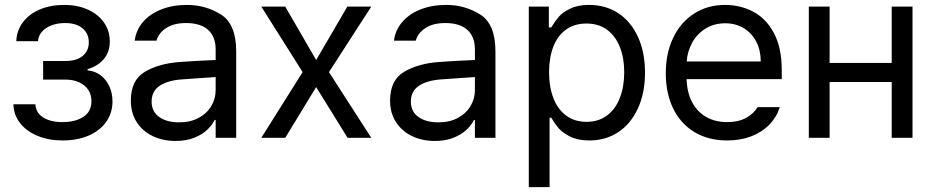

<svg xmlns="http://www.w3.org/2000/svg" viewBox="-20 -557 3774 776"><path d="M232.4 -63.5Q284.2 -63.5 316.9 -84.7Q349.6 -106 349.6 -148.4Q349.6 -174.3 336.7 -193.8Q323.7 -213.4 299.8 -224.4Q275.9 -235.4 244.1 -235.4H154.3V-310.5H244.1Q290.5 -310.5 314.7 -331.3Q338.9 -352.1 338.9 -385.7Q338.9 -421.4 313.5 -442.6Q288.1 -463.9 243.2 -463.9Q212.9 -463.9 188.2 -454.6Q163.6 -445.3 149.2 -428.5Q134.8 -411.6 133.8 -390.6H45.9Q47.4 -433.1 72.3 -466.6Q97.2 -500 140.6 -518.6Q184.1 -537.1 239.3 -537.1Q294.4 -537.1 336.2 -517.8Q377.9 -498.5 400.9 -465.1Q423.8 -431.6 423.8 -389.6Q423.8 -346.7 399.4 -318.1Q375 -289.6 334 -277.3V-272.5Q363.8 -270 386.5 -252.9Q409.2 -235.8 421.9 -208.3Q434.6 -180.7 434.6 -147.5Q434.6 -100.1 408.9 -64.2Q383.3 -28.3 337.6 -8.8Q292 10.7 233.4 10.7Q177.2 10.7 132.1 -7.8Q86.9 -26.4 61 -59.6Q35.2 -92.8 34.2 -135.7H123Q125 -101.1 154.5 -82.3Q184.1 -63.5 232.4 -63.5Z M708 -306.6Q741.2 -309.1 782.5 -311.3Q823.7 -313.5 851.6 -314.5V-357.4Q851.6 -408.7 821 -436.3Q790.5 -463.9 731.4 -463.9Q683.1 -463.9 652.3 -444.1Q621.6 -424.3 612.3 -392.6H524.4Q529.8 -435.1 557.6 -467.8Q585.4 -500.5 631.6 -518.8Q677.7 -537.1 735.4 -537.1Q811.5 -537.1 873 -498.3Q934.6 -459.5 934.6 -349.6V0H851.6V-72.3H847.7Q837.9 -51.8 817.6 -32.5Q797.4 -13.2 764.9 -0.2Q732.4 12.7 689.5 12.7Q638.7 12.7 597.7 -6.8Q556.6 -26.4 532.7 -63.2Q508.8 -100.1 508.8 -150.4Q508.8 -232.9 565.2 -266.6Q621.6 -300.3 708 -306.6ZM704.1 -62.5Q749.5 -62.5 783 -80.6Q816.4 -98.6 834 -128.4Q851.6 -158.2 851.6 -192.4V-245.6Q839.8 -245.1 787.1 -241.2L717.8 -236.3Q658.2 -232.4 625.5 -210.4Q592.8 -188.5 592.8 -146.5Q592.8 -106 623.3 -84.2Q653.8 -62.5 704.1 -62.5Z M1257.8 -314.5 1383.8 -530.3H1480.5L1309.6 -265.6L1480.5 0H1384.8L1257.8 -205.1L1132.8 0H1036.1L1203.1 -265.6L1036.1 -530.3H1132.8Z M1755.9 -306.6Q1789.1 -309.1 1830.3 -311.3Q1871.6 -313.5 1899.4 -314.5V-357.4Q1899.4 -408.7 1868.9 -436.3Q1838.4 -463.9 1779.3 -463.9Q1731 -463.9 1700.2 -444.1Q1669.4 -424.3 1660.2 -392.6H1572.3Q1577.6 -435.1 1605.5 -467.8Q1633.3 -500.5 1679.4 -518.8Q1725.6 -537.1 1783.2 -537.1Q1859.4 -537.1 1920.9 -498.3Q1982.4 -459.5 1982.4 -349.6V0H1899.4V-72.3H1895.5Q1885.7 -51.8 1865.5 -32.5Q1845.2 -13.2 1812.7 -0.2Q1780.3 12.7 1737.3 12.7Q1686.5 12.7 1645.5 -6.8Q1604.5 -26.4 1580.6 -63.2Q1556.6 -100.1 1556.6 -150.4Q1556.6 -232.9 1613 -266.6Q1669.4 -300.3 1755.9 -306.6ZM1752 -62.5Q1797.4 -62.5 1830.8 -80.6Q1864.3 -98.6 1881.8 -128.4Q1899.4 -158.2 1899.4 -192.4V-245.6Q1887.7 -245.1 1835 -241.2L1765.6 -236.3Q1706.1 -232.4 1673.3 -210.4Q1640.6 -188.5 1640.6 -146.5Q1640.6 -106 1671.1 -84.2Q1701.7 -62.5 1752 -62.5Z M2117.2 -530.3H2198.2V-446.3H2208Q2223.6 -471.7 2238.3 -489Q2252.9 -506.3 2283.7 -521.7Q2314.5 -537.1 2361.3 -537.1Q2427.7 -537.1 2478.8 -503.7Q2529.8 -470.2 2558.3 -408.2Q2586.9 -346.2 2586.9 -263.7Q2586.9 -181.2 2558.3 -118.9Q2529.8 -56.6 2478.8 -22.9Q2427.7 10.7 2362.3 10.7Q2315.9 10.7 2284.9 -4.6Q2253.9 -20 2238.3 -38.3Q2222.7 -56.6 2208 -81.1H2201.2V199.2H2117.2ZM2350.6 -64.5Q2399.4 -64.5 2433.8 -90.6Q2468.3 -116.7 2485.6 -162.4Q2502.9 -208 2502.9 -265.6Q2502.9 -321.8 2485.6 -366.2Q2468.3 -410.6 2434.1 -436.3Q2399.9 -461.9 2350.6 -461.9Q2301.8 -461.9 2267.8 -437.5Q2233.9 -413.1 2216.6 -368.9Q2199.2 -324.7 2199.2 -265.6Q2199.2 -205.6 2216.8 -160.2Q2234.4 -114.7 2268.6 -89.6Q2302.7 -64.5 2350.6 -64.5Z M2670.9 -260.7Q2670.9 -341.8 2700.9 -404.5Q2731 -467.3 2785.4 -502.2Q2839.8 -537.1 2911.1 -537.1Q2971.2 -537.1 3022.9 -510.5Q3074.7 -483.9 3107.2 -424.6Q3139.6 -365.2 3139.6 -272.5V-237.3H2754.9Q2756.8 -182.1 2777.8 -143.1Q2798.8 -104 2835.2 -83.7Q2871.6 -63.5 2918.9 -63.5Q2963.9 -63.5 2994.9 -80.3Q3025.9 -97.2 3042 -124H3131.8Q3119.1 -84 3089.6 -53.5Q3060.1 -22.9 3016.4 -6.1Q2972.7 10.7 2918.9 10.7Q2843.3 10.7 2787.1 -22.9Q2731 -56.6 2700.9 -118.2Q2670.9 -179.7 2670.9 -260.7ZM3054.7 -308.6Q3054.7 -353 3036.9 -387.9Q3019 -422.9 2986.3 -442.9Q2953.6 -462.9 2911.1 -462.9Q2866.7 -462.9 2832.3 -441.9Q2797.9 -420.9 2778.1 -385.5Q2758.3 -350.1 2755.4 -308.6Z M3333 -302.7H3584V-530.3H3668V0H3584V-225.6H3333V0H3249V-530.3H3333Z"/></svg>

Font: WEMIX Pretendard
Style: Regular
Weight: 400
Designer: Base glyphs from Inter by Rasmus Andersson; Hangeul glyphs from Noto Sans CJK(Source Han Sans) by Jang Soo-young and Kan
Foundry: Kil Hyung-jin
Version: Version 1.000